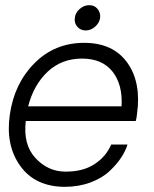

<svg xmlns="http://www.w3.org/2000/svg" viewBox="-20 -719 598 744"><path d="M270 -650Q272 -670 289 -684.5Q306 -699 326 -699Q346 -699 358 -684.5Q370 -670 368 -650Q365 -630 348.5 -615.5Q332 -601 312 -601Q292 -601 279.5 -615.5Q267 -630 270 -650ZM511 -278Q509 -259 506 -250H80Q69 -159 117 -107Q165 -55 231 -54Q300 -53 345.5 -82.5Q391 -112 411 -159H474Q467 -135 450 -109Q433 -83 404.5 -56Q376 -29 330.5 -12Q285 5 230 5Q116 4 58.5 -76Q1 -156 18 -274Q35 -395 113.5 -474Q192 -553 306 -553Q418 -553 473 -476.5Q528 -400 511 -278ZM298 -492Q219 -492 165 -441.5Q111 -391 89 -307H451Q456 -391 416 -441.5Q376 -492 298 -492Z"/></svg>

Font: Oakes Grotesk Light
Style: Italic
Weight: 300
Italic angle: -8°
Designer: Samuel Oakes
Foundry: Samuel Oakes
Version: Version 1.000;PS 001.000;hotconv 1.0.88;makeotf.lib2.5.64775